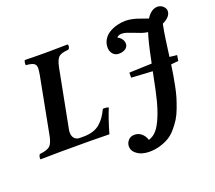

<svg xmlns="http://www.w3.org/2000/svg" viewBox="-142 -870 1412 1262"><g transform="rotate(-20 564.0 -239.0)"><path d="M329.1 -522.9 250 -112.8Q245.6 -79.1 259.5 -60.5Q273.4 -42 297.9 -42H327.1Q363.8 -42 392.8 -51.5Q421.9 -61 442.9 -79.6Q463.9 -98.1 478.5 -119.4Q493.2 -140.6 506.8 -169.9Q515.6 -171.4 528.3 -169.9Q541 -168.5 546.9 -165Q520 -101.6 490.2 2Q400.4 0 356 0H144Q83 0 8.8 2Q5.4 -3.4 8.3 -15.4Q11.2 -27.3 16.1 -32.2Q68.8 -38.1 88.1 -55.2Q107.4 -72.3 117.2 -122.1L193.8 -522Q199.2 -555.2 199.2 -565.9Q199.2 -589.8 184.1 -599.9Q168.9 -609.9 128.9 -612.8Q127.4 -621.1 129.4 -632.3Q131.3 -643.6 134.8 -647Q205.1 -645 276.9 -645H287.1Q303.7 -645 321.8 -645.3Q339.8 -645.5 370.8 -646Q401.9 -646.5 433.1 -647Q439 -642.6 436.5 -629.9Q434.1 -617.2 425.8 -612.8Q375.5 -609.4 357.7 -592.5Q339.8 -575.7 329.1 -522.9ZM752 -334 910.2 -339.8 915 -361.8Q939.5 -483.9 959 -542Q944.3 -543.9 938 -545.9Q934.6 -546.9 927.5 -548.8Q920.4 -550.8 917 -551.8Q900.9 -557.1 874 -568.1Q847.2 -579.1 827.6 -585.4Q808.1 -591.8 792 -591.8Q767.1 -591.8 756.8 -577.1Q772.9 -570.3 784.4 -554.9Q795.9 -539.6 795.9 -521Q795.9 -510.3 792 -503.9Q785.6 -489.7 768.8 -481.9Q752 -474.1 731.9 -474.1Q705.6 -474.1 689.7 -492.2Q673.8 -510.3 673.8 -538.1Q673.8 -569.3 689.7 -594.2Q705.6 -619.1 731.2 -633.8Q756.8 -648.4 785.9 -655.8Q814.9 -663.1 844.2 -663.1Q863.3 -663.1 884.8 -658.9Q906.2 -654.8 920.4 -650.1Q934.6 -645.5 959 -636.7Q983.4 -627.9 995.1 -624Q1028.3 -678.2 1074.2 -678.2Q1081.1 -678.2 1094.2 -673.8Q1108.4 -668 1118.2 -655.3Q1127.9 -642.6 1127.9 -629.9Q1127.9 -588.9 1068.8 -561Q1064 -539.1 1059.1 -510Q1054.2 -481 1051.3 -459.7Q1048.3 -438.5 1043 -399.2Q1037.6 -359.9 1035.2 -340.8Q1043.5 -339.8 1060.8 -337.9Q1078.1 -335.9 1086.9 -335L1080.1 -295.9L1028.8 -291Q1022.5 -248.5 1018.1 -221.4Q1013.7 -194.3 1004.9 -149.7Q996.1 -105 987.1 -75Q978 -44.9 963.1 -5.1Q948.2 34.7 931.6 61.3Q915 87.9 890.9 116.5Q866.7 145 839.4 161.6Q812 178.2 775.9 189.2Q739.7 200.2 698.2 200.2Q674.8 200.2 649.9 193.4Q625 186.5 604 167.5Q583 148.4 583 121.1Q583 98.1 599.1 79.6Q615.2 61 643.1 61Q671.4 61 692.4 79.1Q713.4 97.2 721.2 125Q768.1 112.8 800.5 55.7Q833 -1.5 857.9 -95.2Q872.1 -148.9 899.9 -290L752 -298.8Z"/></g></svg>

Font: Common Serif
Style: Bold Italic
Weight: 700
Italic angle: -12°
Designer: Philipp H. Poll, Khaled Hosny
Foundry: Stefan Peev, Context Ltd.
Version: Version 1.026